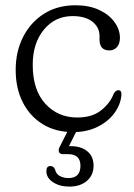

<svg xmlns="http://www.w3.org/2000/svg" viewBox="-20 -478 494 710"><path d="M423.5 -338Q423.5 -317 412.8 -304.2Q402 -291.5 384.5 -291.5Q348 -291.5 348 -332V-345Q348 -377 321.8 -397.8Q295.5 -418.5 248.5 -418.5Q183.5 -418.5 142.2 -368.2Q101 -318 101 -238Q101 -145.5 147.5 -94.5Q194 -43.5 265.5 -43.5Q321 -43.5 354.2 -70.2Q387.5 -97 400 -130.5Q408 -144.5 417 -144.5Q430.5 -144.5 429 -126.5Q426 -91 403 -59.8Q380 -28.5 340.8 -9Q301.5 10.5 250 10.5Q185.5 10.5 138 -18.8Q90.5 -48 64.2 -99.8Q38 -151.5 38 -219.5Q38 -287.5 65.5 -341.5Q93 -395.5 142.5 -427Q192 -458.5 259 -458.5Q310 -458.5 346.8 -441.2Q383.5 -424 403.5 -396.2Q423.5 -368.5 423.5 -338ZM238 -8.5H270.5L235 62.5Q238 62.5 241.5 62.5Q280 62.5 303 81.5Q326 100.5 326 134.5Q326 169.5 301.5 190.8Q277 212 236 212Q200.5 212 176 195.8Q151.5 179.5 151.5 155Q151.5 136 166 136Q178.5 136 183.5 148.5Q187.5 166 201.8 173.2Q216 180.5 233 180.5Q277.5 180.5 277.5 135Q277.5 92 231.5 92H213Q201.5 92 198.2 84.2Q195 76.5 200 66.5Z"/></svg>

Font: Fraunces 72pt SuperSoft Light
Style: Regular
Weight: 300
Version: Version 1.000;[0bf87f6ff]